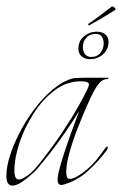

<svg xmlns="http://www.w3.org/2000/svg" viewBox="-24 -568 381 600"><path d="M15 12Q-4 12 -4 -18Q-4 -49 9 -87.5Q22 -126 44 -166Q66 -206 94 -240.5Q122 -275 152 -297Q170 -311 191 -319Q202 -324 215.5 -324.5Q229 -325 242 -325H313Q316 -325 315 -323Q314 -321 312 -321Q297 -321 287 -309Q277 -297 271 -286Q262 -270 247.5 -237Q233 -204 218 -165.5Q203 -127 193 -91Q183 -55 183 -31Q183 -23 185 -15Q187 -9 194 -9Q203 -9 214 -15Q225 -21 234.5 -28Q244 -35 246 -37Q263 -51 277 -68Q291 -85 304 -104Q308 -110 311 -110Q313 -110 313 -107Q313 -104 310 -99Q285 -65 251 -34Q217 -3 174 9Q172 10 168 10Q156 10 156 -6Q156 -19 162.5 -43Q169 -67 178.5 -95.5Q188 -124 197.5 -151Q207 -178 214.5 -197Q222 -216 223 -221Q204 -189 180 -154.5Q156 -120 133 -90.5Q110 -61 92 -40Q87 -34 73 -21.5Q59 -9 43 1.5Q27 12 15 12ZM35 -7Q43 -7 58 -17Q70 -23 91 -47Q112 -72 141 -112Q170 -152 198.5 -198Q227 -244 248 -287Q254 -299 254 -304Q254 -314 229 -314Q184 -314 146.5 -285.5Q109 -257 80.5 -212.5Q52 -168 36.5 -120.5Q21 -73 21 -35Q21 -7 35 -7ZM257 -383Q242 -383 231.5 -391.5Q221 -400 221 -416Q221 -440 238.5 -454.5Q256 -469 279 -469Q294 -469 304.5 -461Q315 -453 315 -437Q315 -413 297.5 -398Q280 -383 257 -383ZM261 -390Q280 -390 290 -403Q300 -416 300 -433Q300 -444 294.5 -453Q289 -462 275 -462Q257 -462 246 -450.5Q235 -439 235 -420Q235 -408 241.5 -399Q248 -390 261 -390ZM257 -490Q253 -487 252 -490Q251 -493 253 -494Q272 -507 290.5 -521Q309 -535 326 -548Q329 -548 333 -545Q337 -542 337 -539Q337 -538 336.5 -537.5Q336 -537 336 -537Q318 -525 294.5 -511.5Q271 -498 257 -490Z"/></svg>

Font: Explora
Style: Regular
Weight: 400
Designer: Robert E. Leuschke
Foundry: Robert E. Leuschke
Version: Version 1.010